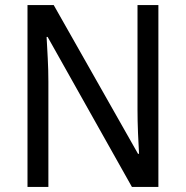

<svg xmlns="http://www.w3.org/2000/svg" viewBox="-20 -734 730 754"><path d="M602 0H498L167 -589H163Q165 -552 167.5 -505.5Q170 -459 170 -413V0H88V-714H191L522 -130H526Q524 -161 522 -211Q520 -261 520 -302V-714H602Z"/></svg>

Font: Noto Sans Kannada SemiCondensed
Style: Regular
Weight: 400
Width: 4
Designer: Jelle Bosma - Monotype Design Team
Foundry: Monotype Imaging Inc.
Version: Version 2.005; ttfautohint (v1.8.4.7-5d5b)